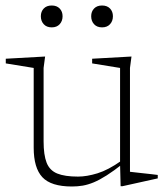

<svg xmlns="http://www.w3.org/2000/svg" viewBox="-20 -668 600 698"><path d="M138.5 -154Q138.5 -104.5 149.5 -76.5Q160.5 -48.5 188 -37.2Q215.5 -26 263.5 -26Q295.5 -26 334.5 -38Q373.5 -50 421 -83.5L427.5 -73.5Q394 -47 368 -30.5Q342 -14 321 -5.2Q300 3.5 281 6.8Q262 10 241.5 10Q165.5 10 134 -23.8Q102.5 -57.5 102.5 -131V-421L1 -437.5V-454.5L144 -462.5L138.5 -421ZM418.5 9 416.5 -71V-421L315 -437.5V-454.5L458 -462.5L452.5 -421V-43.5Q457 -43 470 -41.5Q483 -40 499.5 -38.2Q516 -36.5 530.8 -34.8Q545.5 -33 553.5 -32V-19.5L425 9ZM168 -568.5Q149.5 -568.5 139 -580Q128.5 -591.5 128.5 -609Q128.5 -626 139 -637Q149.5 -648 168 -648Q186.5 -648 197 -637Q207.5 -626 207.5 -609Q207.5 -591.5 197 -580Q186.5 -568.5 168 -568.5ZM351 -568.5Q332.5 -568.5 322 -580Q311.5 -591.5 311.5 -609Q311.5 -626 322 -637Q332.5 -648 351 -648Q369.5 -648 380 -637Q390.5 -626 390.5 -609Q390.5 -591.5 380 -580Q369.5 -568.5 351 -568.5Z"/></svg>

Font: Newsreader ExtraLight
Style: Regular
Weight: 250
Designer: Hugues Gentile
Foundry: Production Type
Version: Version 1.003